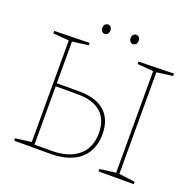

<svg xmlns="http://www.w3.org/2000/svg" viewBox="-142 -980 1152 1129"><g transform="rotate(20 434.5 -415.5)"><path d="M61 0V-15L168 -29L161 -21V-670L168 -663L61 -672V-687L281 -692V-677L174 -663L181 -670V-396L174 -403H321Q427 -403 481.5 -354Q536 -305 536 -213Q536 -145 506 -97Q476 -49 420 -24.5Q364 0 284 0ZM181 -12 174 -19H285Q394 -19 454 -69Q514 -119 514 -212Q514 -295 464.5 -339.5Q415 -384 319 -384H174L181 -391ZM809 -677 702 -663 709 -671V-21L702 -29L809 -15V0H589V-15L696 -29L689 -21V-671L696 -663L589 -672V-687L809 -692ZM523 -772Q512 -772 505 -780Q498 -788 498 -801Q498 -815 505.5 -823Q513 -831 523 -831Q534 -831 541 -823Q548 -815 548 -801Q548 -788 540.5 -780Q533 -772 523 -772ZM346 -772Q335 -772 328 -780Q321 -788 321 -801Q321 -815 328.5 -823Q336 -831 346 -831Q357 -831 364 -823Q371 -815 371 -801Q371 -788 363.5 -780Q356 -772 346 -772Z"/></g></svg>

Font: Bitter Thin
Style: Regular
Weight: 100
Designer: Sol Matas, and Bitter project Authors
Foundry: Sol Matas
Version: Version 2.002